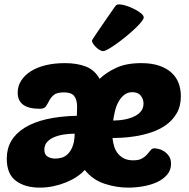

<svg xmlns="http://www.w3.org/2000/svg" viewBox="-20 -849 867 879"><path d="M11 -123Q11 -213 92.5 -264Q174 -315 332 -319Q332 -335 332.5 -344.5Q333 -354 333 -360Q333 -392 320 -409Q307 -426 274 -426Q240 -426 226.5 -414.5Q213 -403 205.5 -388.5Q198 -374 190.5 -362.5Q183 -351 162 -351Q61 -351 61 -425Q61 -455 77 -480Q93 -505 121.5 -523Q150 -541 189.5 -550.5Q229 -560 277 -560Q334 -560 374 -544Q414 -528 436 -488Q466 -517 512 -538.5Q558 -560 627 -560Q675 -560 709.5 -548Q744 -536 766 -515.5Q788 -495 798 -467.5Q808 -440 808 -409Q808 -363 789 -330.5Q770 -298 739.5 -276.5Q709 -255 672.5 -243Q636 -231 601.5 -225.5Q567 -220 538 -218.5Q509 -217 495 -217Q497 -198 502.5 -179.5Q508 -161 519 -147Q530 -133 547 -124Q564 -115 590 -115Q616 -115 630.5 -123.5Q645 -132 654 -142.5Q663 -153 669.5 -161.5Q676 -170 687 -170Q692 -170 704.5 -167.5Q717 -165 730 -157Q743 -149 753 -135Q763 -121 763 -99Q763 -70 745 -49Q727 -28 698.5 -15Q670 -2 635 4Q600 10 567 10Q512 10 458 -8Q404 -26 368 -71Q353 -54 331 -39.5Q309 -25 282 -14Q255 -3 224.5 3.5Q194 10 162 10Q95 10 53 -21Q11 -52 11 -123ZM586 -427Q564 -427 548.5 -414.5Q533 -402 522.5 -383Q512 -364 506.5 -341Q501 -318 498 -297Q560 -298 598.5 -318Q637 -338 637 -375Q637 -395 624.5 -411Q612 -427 586 -427ZM322 -237Q296 -237 271 -233Q246 -229 226.5 -220.5Q207 -212 195 -198Q183 -184 183 -164Q183 -141 198 -132Q213 -123 233 -123Q245 -123 260 -126.5Q275 -130 288.5 -142Q302 -154 311.5 -176.5Q321 -199 322 -237ZM452 -615Q445 -615 436.5 -620Q428 -625 420 -632.5Q412 -640 406.5 -648.5Q401 -657 401 -663Q401 -665 411 -680Q421 -695 436 -717Q451 -739 469 -765Q487 -791 503 -814Q509 -823 513 -826Q517 -829 526 -829Q538 -829 557 -823Q576 -817 594 -808Q612 -799 625 -788.5Q638 -778 638 -769Q638 -762 626.5 -748Q615 -734 597 -717Q579 -700 557 -682Q535 -664 514 -649Q493 -634 476.5 -624.5Q460 -615 452 -615Z"/></svg>

Font: Poetsen One
Style: Regular
Weight: 400
Designer: Pablo Impallari, Rodrigo Fuenzalida
Foundry: Pablo Impallari, Rodrigo Fuenzalida
Version: Version 1.001; ttfautohint (v0.93) -l 8 -r 50 -G 200 -x 14 -